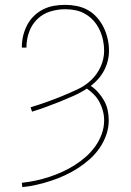

<svg xmlns="http://www.w3.org/2000/svg" viewBox="-20 -763 540 791"><path d="M72 8 70 -10Q99 -13 127 -19Q155 -25 182.5 -34Q210 -43 236.5 -55Q263 -67 287.5 -82.5Q312 -98 333.5 -117Q355 -136 372 -159.5Q389 -183 399 -210.5Q409 -238 409 -267Q409 -287 404 -306Q399 -325 390 -342Q381 -359 367.5 -373Q354 -387 338 -398Q312 -381 284 -368.5Q256 -356 227.5 -344.5Q199 -333 170 -322.5Q141 -312 112 -303L106 -321Q139 -331 171.5 -342.5Q204 -354 235.5 -367Q267 -380 298.5 -394.5Q330 -409 355 -432.5Q380 -456 394.5 -488Q409 -520 409 -554Q409 -576 404.5 -597.5Q400 -619 390.5 -639.5Q381 -660 366.5 -676.5Q352 -693 333 -704.5Q314 -716 292.5 -720.5Q271 -725 249 -725Q217 -725 186.5 -715.5Q156 -706 133.5 -684Q111 -662 100 -631.5Q89 -601 89 -569V-567H70V-569Q70 -593 75.5 -616Q81 -639 92 -660Q103 -681 120 -697.5Q137 -714 158 -724.5Q179 -735 202 -739Q225 -743 249 -743Q273 -743 297.5 -738Q322 -733 343 -721Q364 -709 380.5 -690Q397 -671 407.5 -649Q418 -627 423.5 -603Q429 -579 429 -554Q429 -533 424 -512.5Q419 -492 409 -473Q399 -454 385 -438Q371 -422 354 -409Q371 -398 385 -382Q399 -366 409 -348Q419 -330 423.5 -309.5Q428 -289 428 -268Q428 -237 418 -208Q408 -179 390.5 -153.5Q373 -128 350 -107.5Q327 -87 301.5 -70.5Q276 -54 248 -41Q220 -28 191 -18.5Q162 -9 132 -2Q102 5 72 8Z"/></svg>

Font: Iosevka SS18 Thin
Style: Regular
Weight: 100
Monospace: yes
Designer: Belleve Invis
Foundry: Belleve Invis
Version: Version 25.1.1; ttfautohint (v1.8.4)